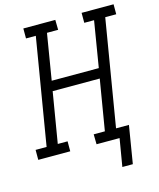

<svg xmlns="http://www.w3.org/2000/svg" viewBox="-143 -826 894 1079"><g transform="rotate(-15 304.5 -287.0)"><path d="M433 161 460 0H326L325 -58H390L439 -352H165L116 -58H173V0H-13V-58H51L154 -677H97V-735H283L284 -677H219L175 -410H449L493 -677H436V-735H622V-677H558L455 -58H530L494 161Z"/></g></svg>

Font: Iosevka HT Light Extended
Style: Italic
Weight: 300
Width: 7
Italic angle: -9°
Monospace: yes
Designer: Belleve Invis
Foundry: Belleve Invis
Version: Version 32.3.0; ttfautohint (v1.8.4)